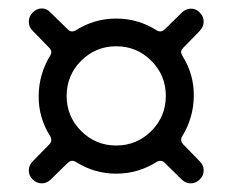

<svg xmlns="http://www.w3.org/2000/svg" viewBox="-20 -588 540 446"><path d="M331.5 -446.8Q297.9 -480.5 250 -480.5Q202.1 -480.5 168.5 -446.8Q134.8 -413.1 134.8 -365.2Q134.8 -317.4 168.5 -283.7Q202.1 -250 250 -250Q297.9 -250 331.5 -283.7Q365.2 -317.4 365.2 -365.2Q365.2 -413.1 331.5 -446.8ZM55.7 -212.9 94.7 -252.9Q102.5 -260.7 96.7 -271.5Q69.3 -314.5 69.8 -365.2Q70.3 -416 96.7 -459Q102.5 -468.8 94.7 -476.6L55.7 -516.6Q46.9 -525.4 46.9 -537.6Q46.9 -549.8 56.2 -559.1Q65.4 -568.4 77.1 -568.4Q88.9 -568.4 97.7 -558.6L137.7 -519.5Q145.5 -511.7 156.2 -517.6Q199.2 -544.9 250 -544.9Q300.8 -544.9 343.8 -517.6Q353.5 -511.7 362.3 -519.5L402.3 -558.6Q411.1 -567.4 422.9 -567.9Q434.6 -568.4 443.8 -559.1Q453.1 -549.8 453.1 -538.1Q453.1 -526.4 444.3 -516.6L405.3 -476.6Q397.5 -468.8 403.3 -459Q430.7 -416 430.2 -365.2Q429.7 -314.5 403.3 -271.5Q397.5 -261.7 405.3 -252.9L444.3 -212.9Q453.1 -204.1 453.1 -191.9Q453.1 -179.7 443.8 -170.9Q434.6 -162.1 422.9 -162.1Q411.1 -162.1 402.3 -170.9L362.3 -210Q354.5 -217.8 343.8 -211.9Q300.8 -184.6 250 -184.6Q199.2 -184.6 156.2 -211.9Q146.5 -217.8 137.7 -210L97.7 -170.9Q88.9 -162.1 77.1 -162.1Q65.4 -162.1 56.2 -170.9Q46.9 -179.7 46.9 -191.9Q46.9 -204.1 55.7 -212.9Z"/></svg>

Font: Rounded-X Mgen+ 1m regular
Style: Regular
Weight: 400
Designer: [Source Han Sans]
Ryoko NISHIZUKA  (kana & ideographs); Paul D. Hunt (Latin, Greek & Cyrillic); Wenlong ZHANG  (bopomofo
Version: Version 1.059.20150602